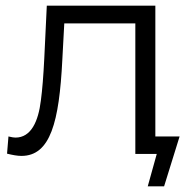

<svg xmlns="http://www.w3.org/2000/svg" viewBox="-20 -546 692 681"><path d="M5 -1C25 4 42 7 56 7C159 7 190 -114 201 -333L208 -463H460V0H536L504 115H562L617 -62H531V-526H146L137 -338C134 -277 130 -227 125 -190C116 -115 90 -58 35 -58C30 -58 22 -59 10 -62Z"/></svg>

Font: Malon Grotesk
Style: Regular
Weight: 400
Designer: Julieta Ulanovsky
Foundry: Julieta Ulanovsky
Version: Version 7.200